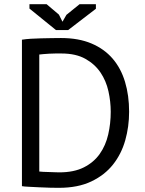

<svg xmlns="http://www.w3.org/2000/svg" viewBox="-20 -890 694 919"><path d="M85 -700Q104 -703 127.5 -704.5Q151 -706 176.5 -706.5Q202 -707 226.5 -707.5Q251 -708 272 -708Q356 -708 417.5 -682Q479 -656 519 -609.5Q559 -563 578.5 -498Q598 -433 598 -355Q598 -284 579.5 -218.5Q561 -153 521 -102.5Q481 -52 417 -21.5Q353 9 262 9Q246 9 220.5 8.5Q195 8 168 6.5Q141 5 118 4Q95 3 85 1ZM274 -634Q261 -634 245.5 -634Q230 -634 215 -633Q200 -632 187.5 -631Q175 -630 168 -629V-69Q173 -68 187 -67.5Q201 -67 216 -66.5Q231 -66 245 -65.5Q259 -65 264 -65Q334 -65 381.5 -89Q429 -113 457.5 -153.5Q486 -194 498 -246.5Q510 -299 510 -355Q510 -404 499 -453.5Q488 -503 461 -543Q434 -583 388.5 -608.5Q343 -634 274 -634ZM306 -746H248L121 -849V-870H203L262 -820L279 -786L298 -819L361 -870H439V-848Z"/></svg>

Font: PTSans
Style: Regular
Weight: 400
Designer: A.Korolkova, O.Umpeleva, V.Yefimov
Foundry: ParaType Ltd
Version: Version 2.003W OFL